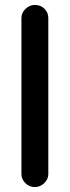

<svg xmlns="http://www.w3.org/2000/svg" viewBox="-20 -746 283 779"><path d="M67 -39V-673Q67 -694 83.5 -710Q100 -726 121 -726Q145 -726 160.5 -710.5Q176 -695 176 -673V-39Q176 -19 159.5 -3Q143 13 121 13Q99 13 83 -3Q67 -19 67 -39Z"/></svg>

Font: 寒蝉全圆体 Bold
Style: Regular
Weight: 700
Designer: Warren2060
      Designed by Motoya company      

      [Varela Round]
      Joe Prince(Latin component); Avraham Cornf
Foundry: ChillType
Version: Version 3.200